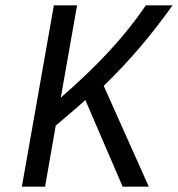

<svg xmlns="http://www.w3.org/2000/svg" viewBox="-20 -700 667 720"><path d="M440 0 300 -325Q274 -301 246 -277.5Q218 -254 189 -229L149 0H62L182 -680H269L208 -334Q311 -423 389.5 -508Q468 -593 527 -680H627Q569 -598 505.5 -523.5Q442 -449 369 -378L538 0Z"/></svg>

Font: Inria Sans
Style: Italic
Weight: 400
Italic angle: -10°
Designer: Black Foundry Team
Foundry: Black Foundry
Version: Version 1.2; ttfautohint (v1.8.3)